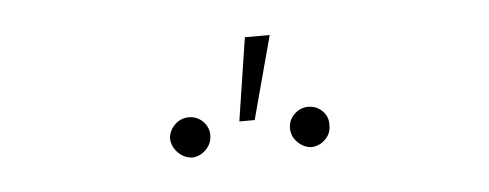

<svg xmlns="http://www.w3.org/2000/svg" viewBox="-26 -818 555 218"><g transform="rotate(-5 251.0 -709.5)"><path d="M243.2 -680.7 257.8 -775.4H286.1L260.7 -680.7ZM163.1 -668Q163.6 -677.2 170.4 -683.8Q177.2 -690.4 186.5 -690.4Q195.8 -690.4 202.4 -683.8Q209 -677.2 209 -668Q209 -658.7 202.4 -651.9Q195.8 -645 186.5 -644.5Q177.2 -645 170.4 -651.9Q163.6 -658.7 163.1 -668ZM299.8 -668Q299.8 -677.2 306.6 -683.8Q313.5 -690.4 322.3 -690.4Q332 -690.4 338.6 -683.8Q345.2 -677.2 344.7 -668Q345.2 -658.7 338.6 -651.9Q332 -645 322.3 -644.5Q313.5 -645 306.6 -651.9Q299.8 -658.7 299.8 -668Z"/></g></svg>

Font: Inter Tight Thin
Style: Regular
Weight: 250
Designer: Rasmus Andersson
Foundry: rsms
Version: Version 3.004